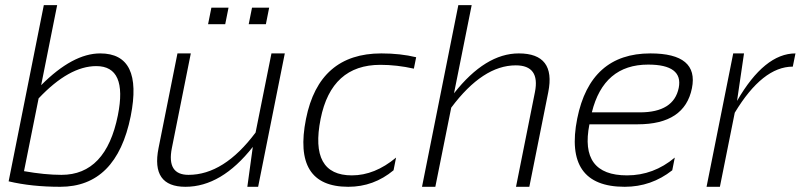

<svg xmlns="http://www.w3.org/2000/svg" viewBox="-20 -718 3078 738"><path d="M72.3 -60.1Q152.8 -45.9 216.3 -45.9Q387.2 -45.9 433.1 -274.9Q470.7 -463.9 350.1 -463.9Q245.6 -463.9 128.4 -339.8ZM148.4 -698.2H199.7L138.2 -390.6Q259.8 -512.7 365.2 -512.7Q530.3 -512.7 482.4 -271.5Q427.7 0 211.4 0Q101.1 0 13.2 -21Z M1074.7 -512.7 972.2 0H930.7L951.7 -153.3Q831.1 0 692.9 0Q559.6 0 589.4 -148.9L662.1 -512.7H713.4L640.6 -148.9Q620.1 -45.9 704.6 -45.9Q840.8 -45.9 962.4 -208.5L1023.4 -512.7ZM1014.6 -688.5 1002 -625H936L948.7 -688.5ZM858.4 -688.5 845.7 -625H779.8L792.5 -688.5Z M1492.7 -63.5Q1416.5 0 1318.8 0Q1104 0 1156.2 -261.2Q1206.5 -512.7 1445.8 -512.7Q1519 -512.7 1579.6 -498L1570.8 -454.1Q1505.4 -468.8 1441.9 -468.8Q1253.9 -468.8 1212.4 -261.2Q1168.9 -43.9 1332.5 -43.9Q1420.4 -43.9 1502.4 -112.3Z M1602.1 0 1741.7 -698.2H1793L1725.1 -359.4Q1845.7 -512.7 1974.1 -512.7Q2117.2 -512.7 2087.4 -363.8L2014.6 0H1963.4L2036.1 -363.8Q2056.6 -466.8 1962.4 -466.8Q1835.9 -466.8 1714.4 -304.2L1653.3 0Z M2639.6 -378.9Q2611.8 -240.2 2431.2 -240.2H2245.6Q2206.5 -43.9 2390.1 -43.9Q2492.2 -43.9 2573.7 -112.3L2564 -63.5Q2483.4 0 2381.3 0Q2146.5 0 2198.7 -262.2Q2249 -512.7 2480 -512.7Q2666.5 -512.7 2639.6 -378.9ZM2254.9 -286.1H2439.5Q2569.8 -286.1 2588.9 -380.4Q2606.4 -469.7 2471.2 -469.7Q2300.3 -469.7 2254.9 -286.1Z M2695.8 0 2798.3 -512.7H2839.8L2813 -330.1Q2918.5 -512.7 3037.6 -512.7L3027.3 -461.9Q2911.1 -461.9 2804.2 -284.7L2747.1 0Z"/></svg>

Font: Sansation Light
Style: Light Italic
Weight: 300
Designer: Bernd Montag
Version: Version 1.301